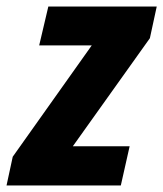

<svg xmlns="http://www.w3.org/2000/svg" viewBox="-50 -568 500 588"><path d="M-30 0H320L347 -120H173L409 -451L430 -548H98L70 -429H231L-11 -88Z"/></svg>

Font: Noto Sans Display SemiCondensed Extra
Style: Italic
Weight: 800
Width: 4
Italic angle: -12°
Designer: Monotype Design Team
Foundry: Monotype Imaging Inc.
Version: Version 1.900